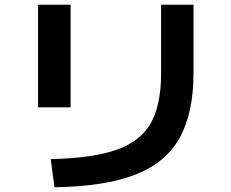

<svg xmlns="http://www.w3.org/2000/svg" viewBox="-20 -762 978 813"><path d="M662.1 -451.4V-742H799.4V-454.1Q799.4 -282.5 740.2 -177.4Q681.1 -72.2 552.6 -22.3Q424.1 27.7 210.8 30.9L194.7 -88.2Q374.1 -92.5 474.4 -128.1Q574.7 -163.6 618.4 -240.5Q662.1 -317.4 662.1 -451.4ZM141.1 -742H278.9V-307.6H141.1Z"/></svg>

Font: Pretendard JP Variable
Style: Regular
Weight: 400
Designer: Base glyphs from Inter by Rasmus Andersson; Hangul glyphs from Noto Sans CJK(Source Han Sans) by Jang Soo-young and Kang
Foundry: Kil Hyung-jin
Version: Version 1.307;Glyphs 3.2 (3192)